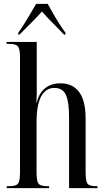

<svg xmlns="http://www.w3.org/2000/svg" viewBox="-20 -978 549 998"><path d="M15 0V-10H21Q48 -10 61.5 -15Q75 -20 79.5 -36Q84 -52 84 -83V-679Q84 -723 73.5 -736.5Q63 -750 28 -750H14V-760H171V-516Q171 -502 171 -488.5Q171 -475 169 -445H171Q182 -492 213.5 -518.5Q245 -545 295 -545Q357 -545 391 -500Q425 -455 425 -361V-82Q425 -37 435 -23.5Q445 -10 481 -10H487V0H339V-370Q339 -449 322.5 -485Q306 -521 262 -521Q218 -521 194 -477Q170 -433 170 -341V-81Q170 -35 181 -22.5Q192 -10 230 -10H235V0ZM75 -808Q89 -827 105.5 -853.5Q122 -880 138.5 -908Q155 -936 168 -958H228Q240 -936 256 -908Q272 -880 289 -853.5Q306 -827 320 -808V-798H313Q302 -810 279.5 -832.5Q257 -855 234 -879Q211 -903 198 -918Q171 -888 140.5 -857.5Q110 -827 81 -798H75Z"/></svg>

Font: Noto Serif Display ExtraCondensed
Style: Regular
Weight: 400
Width: 2
Designer: Monotype Design Team
Foundry: Monotype Imaging Inc.
Version: Version 2.009